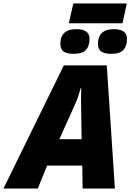

<svg xmlns="http://www.w3.org/2000/svg" viewBox="-76 -1093 756 1113"><path d="M294 -714H543L590 0H403L401 -133H197L143 0H-56ZM397 -286 394 -491Q393 -525 395 -583H392Q379 -534 362 -495L268 -286ZM349 -1073H659L634 -958H323ZM274 -838Q274 -924 366 -924Q443 -924 443 -868Q443 -826 422 -803.5Q401 -781 351 -781Q314 -781 294 -793.5Q274 -806 274 -838ZM492 -838Q492 -924 584 -924Q660 -924 660 -868Q660 -826 639.5 -803.5Q619 -781 569 -781Q532 -781 512 -793.5Q492 -806 492 -838Z"/></svg>

Font: Noto Sans Display Black
Style: Italic
Weight: 900
Italic angle: -12°
Designer: Monotype Design team
Foundry: Monotype Imaging Inc.
Version: Version 1.000